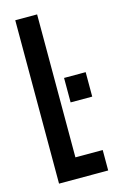

<svg xmlns="http://www.w3.org/2000/svg" viewBox="-109 -735 479 781"><g transform="rotate(-15 130.5 -344.0)"><path d="M39 0V-688H131V-86H246V0ZM170 -307V-410H261V-307Z"/></g></svg>

Font: Saira Ultra Condensed SemiBold
Style: Regular
Weight: 600
Width: 1
Designer: Hector Gatti with collaboration of the Omnibus-Type team
Foundry: Omnibus-Type
Version: Version 1.001; ttfautohint (v1.8)